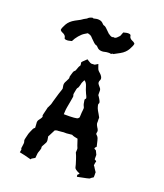

<svg xmlns="http://www.w3.org/2000/svg" viewBox="-155 -955 910 1067"><g transform="rotate(20 300.0 -421.5)"><path d="M376 -699.2C387.7 -705.1 380.9 -696.3 389.6 -703.1C390.6 -703.1 400.4 -709 418.9 -718.8C438.5 -729.5 452.1 -743.2 460.9 -758.8C468.8 -773.4 473.6 -784.2 474.6 -791C475.6 -793.9 474.6 -795.9 472.7 -796.9C468.8 -800.8 464.8 -803.7 460.9 -804.7C448.2 -809.6 440.4 -817.4 439.5 -827.1C439.5 -833 435.5 -835.9 427.7 -836.9C419.9 -837.9 409.2 -835.9 395.5 -832C384.8 -808.6 393.6 -814.5 374 -795.9C369.1 -791 362.3 -785.2 349.6 -789.1C350.6 -783.2 335.9 -789.1 335 -790C331.1 -793 326.2 -795.9 321.3 -798.8L318.4 -801.8C299.8 -821.3 288.1 -831.1 284.2 -831.1C281.2 -831.1 278.3 -833 275.4 -835L270.5 -839.8C263.7 -847.7 254.9 -851.6 244.1 -852.5C235.4 -853.5 225.6 -851.6 213.9 -848.6H212.9C210.9 -849.6 209 -849.6 207 -850.6C194.3 -847.7 185.5 -842.8 179.7 -835.9C168 -830.1 158.2 -824.2 149.4 -817.4C148.4 -817.4 138.7 -811.5 120.1 -801.8C100.6 -791 86.9 -778.3 78.1 -762.7C70.3 -748 65.4 -737.3 64.5 -730.5C63.5 -727.5 64.5 -724.6 66.4 -723.6C70.3 -719.7 74.2 -716.8 78.1 -715.8C90.8 -710.9 98.6 -703.1 99.6 -693.4C99.6 -687.5 103.5 -685.5 111.3 -684.6C119.1 -683.6 129.9 -685.5 143.6 -689.5C154.3 -712.9 177.7 -740.2 194.3 -750C203.1 -754.9 194.3 -750 211.9 -760.7C212.9 -760.7 223.6 -756.8 224.6 -756.8C229.5 -755.9 233.4 -751 238.3 -748L240.2 -745.1C258.8 -725.6 271.5 -714.8 275.4 -714.8C278.3 -714.8 281.2 -712.9 284.2 -710.9L289.1 -706.1C295.9 -698.2 303.7 -694.3 314.5 -693.4C323.2 -692.4 333 -694.3 344.7 -697.3H346.7C348.6 -698.2 359.4 -698.2 361.3 -698.2C372.1 -699.2 370.1 -692.4 376 -699.2ZM288.1 -608.4C284.2 -608.4 279.3 -611.3 271.5 -616.2C263.7 -621.1 259.8 -623 259.8 -624C240.2 -606.4 231.4 -596.7 232.4 -594.7C233.4 -592.8 233.4 -588.9 234.4 -583C235.4 -579.1 234.4 -576.2 231.4 -573.2C228.5 -570.3 225.6 -561.5 220.7 -547.9C218.8 -542 216.8 -539.1 212.9 -537.1C210 -535.2 206.1 -526.4 202.1 -509.8C199.2 -500 198.2 -495.1 200.2 -494.1C201.2 -492.2 198.2 -483.4 189.5 -467.8C184.6 -460 181.6 -451.2 182.6 -442.4C183.6 -434.6 184.6 -428.7 185.5 -424.8C186.5 -423.8 182.6 -412.1 174.8 -389.6C168 -367.2 163.1 -350.6 160.2 -339.8C157.2 -329.1 156.2 -325.2 156.2 -324.2C157.2 -324.2 153.3 -316.4 146.5 -301.8C143.6 -295.9 141.6 -293 142.6 -292C142.6 -291 139.6 -278.3 133.8 -255.9C131.8 -248 130.9 -244.1 133.8 -241.2C135.7 -238.3 131.8 -229.5 120.1 -214.8C115.2 -209 113.3 -200.2 115.2 -189.5C116.2 -178.7 116.2 -172.9 116.2 -171.9C117.2 -168 116.2 -165 112.3 -163.1C108.4 -161.1 103.5 -150.4 96.7 -133.8C93.8 -127 90.8 -119.1 88.9 -108.4C85.9 -97.7 85 -90.8 84 -86.9C83 -84 83 -80.1 85 -75.2C87.9 -70.3 86.9 -58.6 84 -42C83 -39.1 83 -38.1 83 -36.1C82 -33.2 83 -32.2 84 -31.2C86.9 -30.3 85.9 -22.5 83 -9.8C97.7 -6.8 108.4 -4.9 115.2 -2.9C122.1 -1 134.8 2 152.3 6.8L156.2 1C157.2 1 162.1 -2.9 174.8 -9.8L177.7 -38.1C176.8 -38.1 179.7 -44.9 184.6 -59.6C187.5 -68.4 188.5 -74.2 186.5 -76.2C184.6 -78.1 189.5 -87.9 199.2 -104.5C204.1 -111.3 205.1 -119.1 204.1 -127C203.1 -134.8 202.1 -140.6 201.2 -144.5C200.2 -147.5 202.1 -149.4 204.1 -152.3C206.1 -155.3 211.9 -168 223.6 -190.4C231.4 -193.4 236.3 -194.3 237.3 -194.3C238.3 -194.3 246.1 -194.3 263.7 -196.3C272.5 -197.3 278.3 -198.2 280.3 -197.3C282.2 -196.3 294.9 -197.3 319.3 -200.2C322.3 -201.2 325.2 -200.2 329.1 -197.3C333 -195.3 342.8 -193.4 358.4 -190.4C369.1 -157.2 375 -140.6 376 -140.6C377 -139.6 377 -132.8 376 -119.1C375 -116.2 376 -113.3 378.9 -108.4C381.8 -103.5 384.8 -93.8 389.6 -80.1C396.5 -58.6 401.4 -43.9 402.3 -36.1C403.3 -29.3 413.1 -21.5 431.6 -13.7C436.5 -11.7 436.5 -9.8 431.6 -6.8C425.8 -3.9 424.8 1 427.7 9.8C475.6 1 499 -4.9 500 -6.8C500 -8.8 505.9 -12.7 516.6 -19.5C517.6 -30.3 516.6 -38.1 516.6 -43C516.6 -46.9 517.6 -48.8 516.6 -49.8C515.6 -50.8 511.7 -56.6 505.9 -65.4C501 -74.2 498 -79.1 496.1 -80.1C494.1 -80.1 494.1 -85 496.1 -95.7C497.1 -99.6 497.1 -102.5 499 -105.5C500 -107.4 496.1 -111.3 487.3 -115.2V-141.6C487.3 -142.6 483.4 -149.4 476.6 -164.1L467.8 -168.9C462.9 -170.9 464.8 -175.8 472.7 -183.6C474.6 -185.5 474.6 -187.5 472.7 -189.5C471.7 -191.4 469.7 -201.2 465.8 -218.8C463.9 -227.5 460.9 -235.4 456.1 -241.2L448.2 -249C446.3 -252 446.3 -256.8 448.2 -262.7C450.2 -268.6 447.3 -277.3 439.5 -288.1C435.5 -294.9 432.6 -300.8 431.6 -305.7C430.7 -309.6 431.6 -313.5 431.6 -318.4C430.7 -331.1 430.7 -337.9 431.6 -338.9C432.6 -339.8 428.7 -346.7 420.9 -360.4C414.1 -372.1 408.2 -380.9 406.2 -387.7C404.3 -394.5 403.3 -398.4 402.3 -400.4C400.4 -406.2 400.4 -411.1 403.3 -415C406.2 -418.9 403.3 -427.7 395.5 -440.4C388.7 -451.2 385.7 -456.1 384.8 -456.1C383.8 -457 383.8 -462.9 383.8 -476.6C384.8 -488.3 381.8 -495.1 377.9 -499C374 -502.9 371.1 -506.8 368.2 -510.7C360.4 -518.6 359.4 -528.3 365.2 -539.1C371.1 -550.8 363.3 -565.4 341.8 -583C339.8 -585.9 337.9 -587.9 336.9 -588.9C335.9 -589.8 332 -599.6 325.2 -620.1C313.5 -613.3 308.6 -610.4 307.6 -609.4C306.6 -609.4 299.8 -609.4 288.1 -608.4ZM283.2 -508.8C292 -503.9 298.8 -494.1 302.7 -480.5C306.6 -466.8 311.5 -454.1 317.4 -441.4C326.2 -424.8 329.1 -416 325.2 -414.1C322.3 -412.1 320.3 -409.2 321.3 -403.3C323.2 -386.7 326.2 -377 329.1 -372.1C332 -367.2 333 -363.3 333 -359.4C332 -356.4 333 -352.5 332 -347.7C331.1 -343.8 330.1 -330.1 329.1 -305.7L323.2 -298.8C319.3 -293.9 292 -291 240.2 -292C240.2 -293 240.2 -299.8 241.2 -310.5C241.2 -321.3 245.1 -340.8 251 -373C254.9 -394.5 256.8 -405.3 254.9 -407.2C252.9 -409.2 252 -415 253.9 -423.8C256.8 -443.4 259.8 -454.1 262.7 -456.1C265.6 -458 266.6 -461.9 268.6 -467.8C272.5 -480.5 273.4 -486.3 273.4 -487.3C272.5 -487.3 276.4 -494.1 283.2 -508.8Z"/></g></svg>

Font: Hermetico
Style: Regular
Weight: 400
Version: Version 1.0